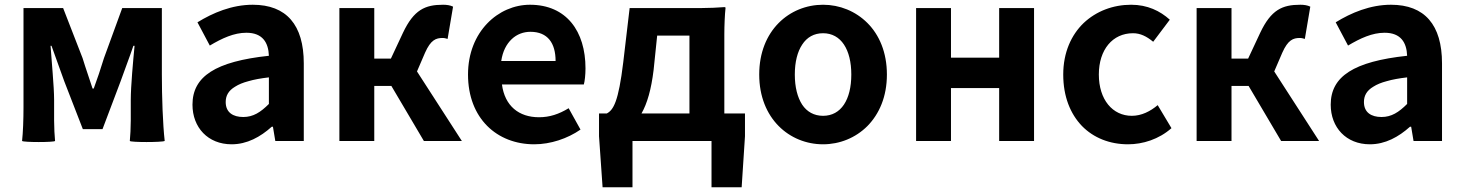

<svg xmlns="http://www.w3.org/2000/svg" viewBox="-20 -594 6167 809"><path d="M79 -280V-140C79 -92 77 -35 73 0C79 6 208 6 212 0C210 -21 208 -56 208 -86V-173C208 -230 197 -339 193 -401H197C213 -355 235 -297 251 -251L329 -50H412L488 -251C504 -297 526 -353 542 -401H547C541 -339 531 -230 531 -173V-86C531 -56 529 -21 527 0C531 6 662 6 674 0C666 -70 662 -186 662 -280V-560H578H495L418 -349C404 -303 390 -262 375 -221H370C357 -262 342 -303 328 -349L246 -560H79Z M1260 -245V-327C1260 -489 1187 -574 1045 -574C957 -574 877 -540 812 -500L864 -402C916 -433 966 -456 1018 -456C1087 -456 1111 -414 1113 -359C888 -335 791 -272 791 -153C791 -57 856 14 956 14C1021 14 1077 -17 1125 -60H1130L1140 0H1260V-163ZM1027 -252C1051 -259 1079 -264 1113 -268V-156C1078 -121 1047 -101 1005 -101C962 -101 931 -120 931 -164C931 -190 942 -212 971 -229C985 -238 1004 -246 1027 -252Z M1410 -280V0H1557V-232H1629L1766 0H1846H1926L1737 -293L1771 -372C1795 -426 1817 -434 1845 -434C1853 -434 1859 -432 1866 -430L1889 -566C1877 -572 1862 -574 1847 -574C1771 -574 1724 -553 1678 -456L1627 -347H1557V-560H1410Z M2353 -238H2440C2444 -252 2447 -279 2447 -306C2447 -462 2367 -574 2213 -574C2080 -574 1952 -461 1952 -280C1952 -95 2074 14 2231 14C2300 14 2371 -10 2426 -48L2376 -138C2335 -113 2296 -100 2251 -100C2167 -100 2107 -147 2095 -238H2267ZM2136 -429C2158 -450 2186 -460 2215 -460C2288 -460 2321 -412 2321 -337H2206H2092C2098 -378 2114 -408 2136 -429Z M3032 -338V-449C3032 -486 3034 -533 3037 -560C3037 -562 3037 -564 3032 -564C3007 -562 2966 -560 2932 -560H2832H2633L2606 -331C2586 -166 2565 -131 2537 -116H2504V-20L2519 195H2645V0H2978V195H3105L3119 -20V-116H3032ZM2885 -280V-116H2784H2683C2707 -158 2724 -217 2734 -299L2749 -444H2885Z M3635 -497C3585 -547 3518 -574 3448 -574C3307 -574 3179 -466 3179 -280C3179 -94 3307 14 3448 14C3518 14 3585 -13 3635 -63C3685 -114 3717 -187 3717 -280C3717 -373 3685 -447 3635 -497ZM3360 -406C3380 -437 3410 -454 3448 -454C3524 -454 3567 -385 3567 -280C3567 -174 3524 -106 3448 -106C3410 -106 3380 -123 3360 -153C3340 -184 3329 -227 3329 -280C3329 -333 3340 -376 3360 -406Z M4337 -280V-560H4190V-351H3987V-560H3840V0H3987V-223H4088H4190V0H4337Z M4539 -63C4588 -13 4656 14 4733 14C4795 14 4863 -7 4916 -54L4858 -151C4827 -125 4790 -106 4749 -106C4668 -106 4610 -174 4610 -280C4610 -385 4668 -454 4754 -454C4785 -454 4811 -441 4839 -418L4909 -511C4868 -548 4815 -574 4746 -574C4670 -574 4599 -547 4546 -497C4494 -447 4460 -373 4460 -280C4460 -187 4490 -114 4539 -63Z M5022 -280V0H5169V-232H5241L5378 0H5458H5538L5349 -293L5383 -372C5407 -426 5429 -434 5457 -434C5465 -434 5471 -432 5478 -430L5501 -566C5489 -572 5474 -574 5459 -574C5383 -574 5336 -553 5290 -456L5239 -347H5169V-560H5022Z M6056 -245V-327C6056 -489 5983 -574 5841 -574C5753 -574 5673 -540 5608 -500L5660 -402C5712 -433 5762 -456 5814 -456C5883 -456 5907 -414 5909 -359C5684 -335 5587 -272 5587 -153C5587 -57 5652 14 5752 14C5817 14 5873 -17 5921 -60H5926L5936 0H6056V-163ZM5823 -252C5847 -259 5875 -264 5909 -268V-156C5874 -121 5843 -101 5801 -101C5758 -101 5727 -120 5727 -164C5727 -190 5738 -212 5767 -229C5781 -238 5800 -246 5823 -252Z"/></svg>

Font: GenSekiGothic2 TW B
Style: Regular
Weight: 700
Version: Version 2.100;PS 2.1;hotconv 16.6.51;makeotf.lib2.5.65220 DE